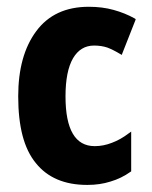

<svg xmlns="http://www.w3.org/2000/svg" viewBox="-20 -531 444 561"><path d="M302.7 -0.5Q272 9.3 235.8 9.3Q235.4 9.3 234.9 9.3Q234.9 9.3 234.4 9.3Q135.7 9.3 84.5 -54.7Q58.6 -86.4 45.9 -134.8Q33.2 -183.6 33.2 -249.5Q33.2 -369.1 85.9 -439.9Q138.7 -511.2 239.3 -511.2Q279.3 -511.2 312 -502Q345.7 -492.7 373.5 -477.1L376.5 -475.1L375.5 -471.7L337.4 -375L335.9 -370.6L331.5 -373Q310.5 -385.7 293.5 -392.1Q275.9 -397.9 254.9 -397.9Q215.3 -397.9 193.4 -360.8Q171.4 -322.8 171.4 -249.5Q171.4 -104 256.8 -104Q256.8 -104 256.8 -104Q282.2 -104 307.1 -113.8Q332 -123 356.4 -141.6L363.3 -146.5V-138.2V-32.2V-30.3L361.8 -29.3Q334.5 -9.8 302.7 -0.5Z"/></svg>

Font: MAUL Condensed Bold
Style: Condensed Bold
Weight: 700
Designer: MAUL
Version: Version 1.0; 2020; ttfautohint (v1.8.3)